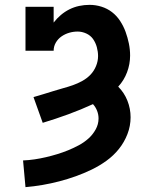

<svg xmlns="http://www.w3.org/2000/svg" viewBox="-20 -548 640 791"><path d="M85 223 75 113Q99 112 122.5 108.5Q146 105 169.5 99.5Q193 94 216 87Q239 80 261 71Q283 62 304.5 50.5Q326 39 344 23Q362 7 374 -14.5Q386 -36 386 -60Q386 -76 380 -91.5Q374 -107 363 -119Q313 -96 261 -77Q209 -58 156 -42L118 -148Q138 -154 158.5 -160Q179 -166 199 -172.5Q219 -179 239.5 -184.5Q260 -190 280 -197Q300 -204 319 -214.5Q338 -225 352.5 -240Q367 -255 375.5 -275.5Q384 -296 384 -317Q384 -335 379 -353.5Q374 -372 363.5 -387Q353 -402 335.5 -410Q318 -418 300 -418Q282 -418 265 -413Q248 -408 233.5 -398Q219 -388 210 -372.5Q201 -357 201 -339H85V-520H201V-455Q214 -472 230.5 -486Q247 -500 266 -509.5Q285 -519 306 -523.5Q327 -528 349 -528Q374 -528 398 -520.5Q422 -513 441.5 -498Q461 -483 475 -461.5Q489 -440 497.5 -416.5Q506 -393 511 -368.5Q516 -344 516 -319Q516 -284 503.5 -250.5Q491 -217 467 -191Q492 -166 505 -133Q518 -100 518 -65Q518 -29 505 4.5Q492 38 470 65.5Q448 93 419 114Q390 135 358 150.5Q326 166 292.5 178Q259 190 224.5 199Q190 208 155 214Q120 220 85 223Z"/></svg>

Font: Iosevka Etoile Extrabold
Style: Regular
Weight: 800
Designer: Belleve Invis
Foundry: Belleve Invis
Version: Version 22.1.2; ttfautohint (v1.8.4)